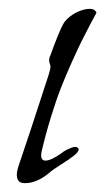

<svg xmlns="http://www.w3.org/2000/svg" viewBox="-20 -408 238 434"><path d="M198 -379Q196 -376 184.5 -354Q173 -332 165 -316Q157 -300 143 -269Q129 -238 118 -210Q107 -182 95 -143Q83 -104 74 -65Q73 -60 73 -57Q73 -51 75.5 -48Q78 -45 83 -45Q95 -45 118 -61Q124 -66 130 -69Q136 -72 141 -74Q146 -76 150 -76Q153 -76 155 -74.5Q157 -73 158 -71Q158 -65 147.5 -56.5Q137 -48 118.5 -36.5Q100 -25 91 -17Q63 6 37 6Q31 6 27 4.5Q23 3 20.5 -1.5Q18 -6 18 -12Q18 -21 22 -33Q45 -100 90 -239Q92 -246 93 -250Q94 -254 94 -257Q94 -261 92.5 -264.5Q91 -268 91 -271Q91 -273 91.5 -276Q92 -279 94 -283Q112 -333 122 -352Q127 -362 138 -370.5Q149 -379 161 -383.5Q173 -388 183 -388Q189 -388 193 -385.5Q197 -383 198 -379Z"/></svg>

Font: Bilbo Swash Caps
Style: Regular
Weight: 400
Designer: Robert E. Leuschke
Foundry: Robert E. Leuschke
Version: Version 1.003